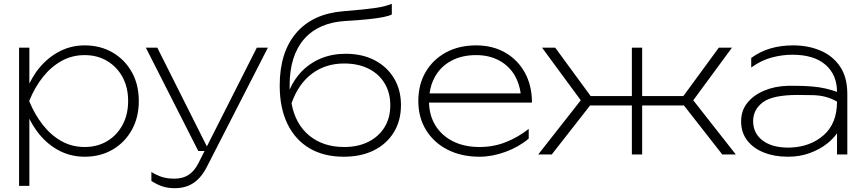

<svg xmlns="http://www.w3.org/2000/svg" viewBox="-20 -810 4534 1007"><path d="M80 -560H134V-372Q150 -404 170 -433Q217 -498 282 -535Q347 -572 424 -572Q506 -572 570 -535Q634 -498 671 -432.5Q708 -367 708 -280Q708 -194 671 -128Q634 -62 570 -25Q506 12 424 12Q347 12 282 -24.5Q217 -61 170 -127Q150 -155 134 -187V165H80ZM652 -280Q652 -352 622.5 -406Q593 -460 541.5 -490.5Q490 -521 424 -521Q358 -521 303 -490.5Q248 -460 205 -406Q162 -352 133 -280Q162 -209 205 -154.5Q248 -100 303 -69.5Q358 -39 424 -39Q490 -39 541.5 -69.5Q593 -100 622.5 -154.5Q652 -209 652 -280Z M897 177Q861 177 833 168Q805 159 774 139V92Q803 110 830.5 118.5Q858 127 895 127Q939 127 969.5 107Q1000 87 1021 45L1053 -18H1020L745 -560H805L1065 -42L1327 -560H1385L1063 69Q1044 105 1020 129Q996 153 965.5 165Q935 177 897 177Z M1783 12Q1678 12 1603 -32.5Q1528 -77 1487.5 -160.5Q1447 -244 1447 -361Q1447 -536 1533.5 -637Q1620 -738 1780 -751Q1843 -756 1884.5 -760.5Q1926 -765 1953 -769Q1980 -773 1998.5 -778Q2017 -783 2035 -790V-734Q2019 -726 1988.5 -720Q1958 -714 1910 -709Q1862 -704 1793 -700Q1651 -692 1575 -605Q1499 -518 1499 -361V-340Q1523 -394 1560 -433Q1604 -479 1663 -503.5Q1722 -528 1793 -528Q1880 -528 1945 -494Q2010 -460 2046.5 -399.5Q2083 -339 2083 -259Q2083 -177 2045.5 -116Q2008 -55 1941 -21.5Q1874 12 1783 12ZM1785 -39Q1858 -39 1912.5 -66.5Q1967 -94 1997 -143Q2027 -192 2027 -258Q2027 -324 1997 -373.5Q1967 -423 1912.5 -450Q1858 -477 1785 -477Q1687 -477 1615.5 -423Q1544 -369 1509 -268Q1529 -159 1602 -99Q1675 -39 1785 -39Z M2495 12Q2400 12 2327.5 -25Q2255 -62 2214.5 -128Q2174 -194 2174 -280Q2174 -367 2212.5 -432.5Q2251 -498 2319 -535Q2387 -572 2477 -572Q2564 -572 2630 -534Q2696 -496 2733 -428.5Q2770 -361 2770 -272H2230Q2232 -204 2263 -153Q2296 -99 2355.5 -69Q2415 -39 2495 -39Q2569 -39 2634 -65Q2699 -91 2753 -134V-83Q2701 -39 2631 -13.5Q2561 12 2495 12ZM2711 -320Q2704 -371 2681 -412Q2651 -464 2598.5 -492.5Q2546 -521 2477 -521Q2402 -521 2346.5 -491Q2291 -461 2261 -407Q2239 -368 2233 -320Z M3294 0V-257H3075L2874 0H2803L3026 -284L2823 -560H2892L3078 -306H3294V-560H3348V-306H3564L3750 -560H3819L3616 -284L3839 0H3768L3567 -257H3348V0Z M4112 -360Q4131 -360 4148 -360Q4248 -360 4309 -346Q4350 -336 4370 -328Q4370 -417 4310 -470Q4249 -523 4136 -523Q4083 -523 4028 -508.5Q3973 -494 3920 -456V-506Q3968 -541 4022.5 -556.5Q4077 -572 4140 -572Q4219 -572 4283.5 -544.5Q4348 -517 4386 -461Q4424 -405 4424 -317V0H4370V-111Q4350 -82 4317 -56Q4280 -27 4228 -7.5Q4176 12 4112 12Q4042 12 3986.5 -10Q3931 -32 3899 -73.5Q3867 -115 3867 -173Q3867 -230 3899.5 -270.5Q3932 -311 3987.5 -334.5Q4043 -358 4112 -360ZM4370 -277Q4314 -310 4241.5 -311Q4169 -312 4164 -312Q4032 -312 3981 -273.5Q3930 -235 3930 -175Q3930 -111 3979.5 -73.5Q4029 -36 4112 -36Q4118 -36 4125 -36Q4231 -40 4300.5 -101.5Q4370 -163 4370 -277Z"/></svg>

Font: Bounded
Style: Regular
Weight: 200
Designer: Vlad Churkin
Version: Version 1.0